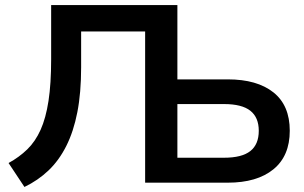

<svg xmlns="http://www.w3.org/2000/svg" viewBox="-20 -725 1207 762"><path d="M77 17 14 -78Q56 -101 88 -132Q120 -163 141 -209.5Q162 -256 172.5 -324.5Q183 -393 183 -490V-705H684V-410H884Q1000 -410 1065 -358.5Q1130 -307 1130 -206Q1130 -106 1065 -53Q1000 0 884 0H556V-600H302V-458Q302 -357 287 -280Q272 -203 243 -145.5Q214 -88 172.5 -48.5Q131 -9 77 17ZM684 -99H869Q940 -99 973.5 -125.5Q1007 -152 1007 -206Q1007 -259 973.5 -285.5Q940 -312 869 -312H684Z"/></svg>

Font: Mulish ExtraLight
Style: Regular
Weight: 200
Designer: Vernon Adams
Foundry: Vernon Adams
Version: Version 3.603